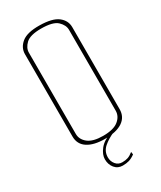

<svg xmlns="http://www.w3.org/2000/svg" viewBox="-198 -697 774 923"><g transform="rotate(-30 189.0 -236.0)"><path d="M188 2Q127 2 92.5 -20.5Q58 -43 58 -86V-543Q58 -579 88.5 -604Q119 -629 188 -628Q258 -627 289 -603Q320 -579 320 -542V-87Q320 -44 286 -21Q252 2 188 2ZM188 -15Q246 -15 273 -37Q300 -59 300 -90V-539Q300 -565 276 -588Q252 -611 186 -611Q125 -611 101.5 -588.5Q78 -566 78 -540V-89Q78 -58 105 -36.5Q132 -15 188 -15ZM198 156Q171 156 154.5 136Q138 116 138 87Q138 61 159.5 33.5Q181 6 227 -10L241 -6Q204 10 179.5 31.5Q155 53 155 86Q155 108 168.5 124.5Q182 141 204 141Q222 141 235.5 136.5Q249 132 265 119L267 134Q249 147 233.5 151.5Q218 156 198 156Z"/></g></svg>

Font: Smooch Sans Thin Thin
Style: Regular
Weight: 250
Version: Version 1.010